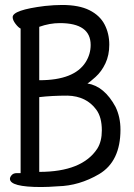

<svg xmlns="http://www.w3.org/2000/svg" viewBox="-20 -737 540 773"><path d="M138 -45Q311 -45 372 -139Q390 -168 390 -212Q390 -265 368 -295Q328 -350 252 -352Q189 -352 138 -346ZM139 -414Q279 -414 325 -487Q345 -519 345 -556Q345 -644 221 -644Q180 -644 138 -629V-414ZM146 16Q20 16 20 -17Q20 -24 27 -32Q34 -40 47.5 -40Q61 -40 63 -40V-622Q54 -626 42.5 -641Q31 -656 31 -668Q31 -697 161 -713Q199 -717 230 -717Q298 -717 340 -696Q382 -675 401 -638.5Q420 -602 420 -557Q420 -515 404.5 -482Q389 -449 364.5 -427Q340 -405 332 -401Q400 -390 445 -307Q465 -266 465 -215Q465 -87 379 -36Q299 11 213 13Q173 16 146 16Z"/></svg>

Font: LXGW WenKai Mono
Style: Bold
Weight: 700
Designer: Fontworks Inc.
Version: Version 1.250;January 17, 2023